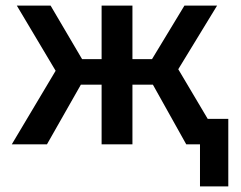

<svg xmlns="http://www.w3.org/2000/svg" viewBox="-20 -515 861 685"><path d="M693.5 150V-91H794.5V150ZM342.5 0V-213H207V-304H342.5V-495H452.5V-304H587.5V-213H452.5V0ZM22 0 178.5 -262.5 40 -495H160.5L297 -263L147.5 0ZM644.5 0 497.5 -263 638 -495H754.5L616 -268L775 0Z"/></svg>

Font: Geologica Roman
Style: Regular
Weight: 400
Designer: Sindre Bremnes, Frode Helland
Foundry: Monokrom Skriftforlag AS
Version: Version 1.010;gftools[0.9.28]